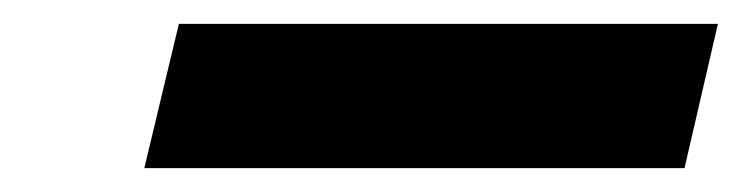

<svg xmlns="http://www.w3.org/2000/svg" viewBox="-20 -900 622 161"><path d="M101 -759H554L582 -880H130Z"/></svg>

Font: Noto Sans UI Black
Style: Italic
Weight: 900
Italic angle: -372°
Designer: Monotype Design Team
Foundry: Monotype Imaging Inc.
Version: Version 1.901